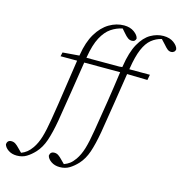

<svg xmlns="http://www.w3.org/2000/svg" viewBox="-285 -878 1191 1254"><g transform="rotate(15 311.0 -250.5)"><path d="M-59 251Q-93 251 -117 234.5Q-141 218 -146 197Q-143 169 -115 169Q-100 169 -87.5 177.5Q-75 186 -62 200L-36 226Q-15 218 2 204.5Q19 191 35 168Q58 135 72.5 87.5Q87 40 100 -41Q117 -143 131.5 -245Q146 -347 162 -450H50L56 -477L168 -486Q168 -488 168.5 -489.5Q169 -491 169 -492Q183 -580 217.5 -637.5Q252 -695 300 -723.5Q348 -752 400 -752Q441 -752 468.5 -732Q496 -712 500 -690Q496 -668 473 -668Q458 -668 445.5 -677Q433 -686 417 -705L395 -730Q355 -722 319.5 -698Q284 -674 257.5 -624.5Q231 -575 217 -491Q217 -490 216.5 -488Q216 -486 216 -484H438L458 -486Q458 -488 458.5 -489.5Q459 -491 459 -492Q474 -590 506 -647Q538 -704 580 -728Q622 -752 666 -752Q709 -752 736.5 -731.5Q764 -711 768 -689Q767 -678 759 -671Q751 -664 740 -664Q726 -664 715 -672.5Q704 -681 688 -700L660 -730Q622 -721 592 -696.5Q562 -672 541 -623Q520 -574 507 -491Q507 -490 506.5 -488Q506 -486 506 -484H645L638 -447L500 -450Q484 -349 468 -245Q452 -141 435 -40Q420 45 401.5 99Q383 153 350 189Q324 217 296 234Q268 251 231 251Q197 251 173 234.5Q149 218 144 197Q147 169 175 169Q190 169 202.5 177.5Q215 186 228 200L253 225Q275 217 291.5 204.5Q308 192 325 168Q348 135 362.5 87.5Q377 40 390 -41Q407 -143 423 -245Q439 -347 453 -450H210Q194 -349 178 -245Q162 -141 145 -40Q130 45 111.5 99Q93 153 60 189Q34 217 6 234Q-22 251 -59 251Z"/></g></svg>

Font: Source Serif 4 SmText Light
Style: Italic
Weight: 300
Italic angle: -12°
Designer: Frank Grießhammer
Foundry: Adobe
Version: Version 4.005;hotconv 1.1.0;makeotfexe 2.6.0